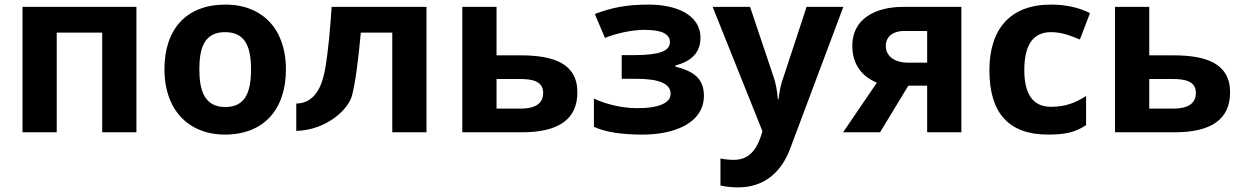

<svg xmlns="http://www.w3.org/2000/svg" viewBox="-20 -576 5410 836"><path d="M574 -546H78V0H227V-434H425V0H574Z M960 -436C1049 -436 1073 -370 1073 -274C1073 -178 1050 -110 961 -110C872 -110 848 -179 848 -274C848 -370 871 -436 960 -436ZM696 -274C696 -217 707 -167 728 -124C767 -45 846 10 959 10C1130 10 1225 -101 1225 -274C1225 -331 1214 -381 1193 -424C1154 -503 1075 -556 962 -556C790 -556 696 -448 696 -274Z M1270 -125C1365 -127 1388 -227 1398 -289C1408 -351 1417 -437 1424 -546H1837V0H1688V-434H1551C1540 -312 1528 -221 1513 -161C1498 -101 1404 -10 1270 -6Z M2247 -335H2142V-546H1993V0H2253C2414 0 2494 -58 2494 -174C2494 -301 2388 -335 2247 -335ZM2345 -172C2345 -126 2312 -103 2246 -103H2142V-232H2244C2299 -232 2345 -222 2345 -172Z M2566 -147V-24C2615 -1 2685 10 2776 10C2831 10 2879 3 2920 -11C2987 -34 3045 -79 3045 -159C3045 -239 2994 -267 2921 -286V-291C2994 -310 3030 -350 3030 -411C3030 -515 2919 -556 2805 -556C2707 -556 2644 -543 2570 -515L2614 -411C2658 -429 2728 -446 2786 -446C2825 -446 2854 -441 2871 -432C2888 -423 2897 -410 2897 -393C2897 -373 2885 -359 2861 -350C2837 -341 2798 -336 2742 -336H2687V-233H2745C2798 -233 2837 -228 2862 -217C2887 -206 2900 -190 2900 -168C2900 -148 2888 -133 2864 -122C2840 -111 2804 -105 2755 -105C2686 -105 2616 -123 2566 -147Z M3083 -546 3300 -4 3291 23C3272 77 3240 120 3176 120C3155 120 3135 118 3117 114V232C3142 237 3167 240 3193 240C3314 240 3385 167 3421 70L3652 -546H3492L3391 -239C3380 -209 3373 -177 3370 -144H3367C3364 -181 3358 -212 3349 -239L3246 -546Z M3691 -377C3691 -294 3735 -242 3798 -216L3651 0H3812L3935 -203H4017V0H4166V-546H3912C3790 -546 3691 -493 3691 -377ZM3915 -441H4017V-303H3934C3882 -303 3837 -327 3837 -376C3837 -418 3870 -441 3915 -441Z M4709 -31V-158C4665 -130 4622 -111 4556 -111C4479 -111 4440 -164 4440 -271C4440 -381 4479 -436 4556 -436C4605 -436 4642 -420 4682 -404L4726 -519C4676 -544 4619 -556 4556 -556C4379 -556 4288 -450 4288 -270C4288 -83 4373 10 4543 10C4620 10 4661 0 4709 -31Z M5089 -335H4984V-546H4835V0H5095C5256 0 5336 -58 5336 -174C5336 -301 5230 -335 5089 -335ZM5187 -172C5187 -126 5154 -103 5088 -103H4984V-232H5086C5141 -232 5187 -222 5187 -172Z"/></svg>

Font: Passageway
Style: Regular
Weight: 700
Foundry: Ascender Corporation
Version: Version 1.11